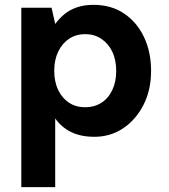

<svg xmlns="http://www.w3.org/2000/svg" viewBox="-20 -553 696 793"><path d="M68 220V-521H193L208 -454Q224 -476 245.5 -494Q267 -512 297 -522.5Q327 -533 366 -533Q439 -533 492 -497.5Q545 -462 574.5 -400.5Q604 -339 604 -260Q604 -181 572.5 -119.5Q541 -58 488.5 -23Q436 12 370 12Q313 12 273 -8Q233 -28 208 -64V220ZM332 -110Q369 -110 398 -128Q427 -146 443.5 -180.5Q460 -215 460 -260Q460 -306 443.5 -340Q427 -374 398 -393Q369 -412 332 -412Q294 -412 265.5 -393Q237 -374 220.5 -340Q204 -306 204 -261Q204 -215 220.5 -181Q237 -147 265.5 -128.5Q294 -110 332 -110Z"/></svg>

Font: DM Sans 10pt ExtraBold
Style: Regular
Weight: 800
Version: Version 4.004;gftools[0.9.30]